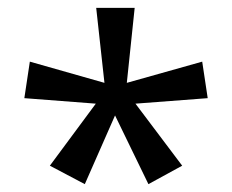

<svg xmlns="http://www.w3.org/2000/svg" viewBox="-20 -813 591 489"><path d="M323 -793 303 -602 495 -656 509 -563 325 -549 444 -391 358 -344 273 -519 196 -344 107 -391 224 -549 42 -563 56 -656 246 -602 225 -793Z"/></svg>

Font: Noto Sans Kannada
Style: Regular
Weight: 400
Designer: Jelle Bosma - Monotype Design Team
Foundry: Monotype Imaging Inc.
Version: Version 2.003